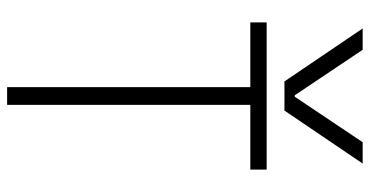

<svg xmlns="http://www.w3.org/2000/svg" viewBox="-270 -770 1040 540"><g transform="rotate(90 250.0 -500.0)"><path d="M60 -1000H120L248 -809H252L380 -1000H440L291 -780H209ZM225 0V-684H43V-730H457V-684H275V0Z"/></g></svg>

Font: M PLUS 1 Code Light
Style: Regular
Weight: 300
Designer: Coji Morishita
Foundry: UNDERFOREST DESIGN
Version: Version 1.002